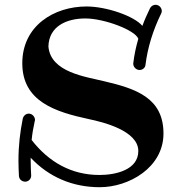

<svg xmlns="http://www.w3.org/2000/svg" viewBox="-20 -747 752 801"><path d="M662 -190C662 -339 547 -377 415 -408C338 -427 191 -445 182 -553C184 -637 257 -670 336 -670C415 -670 545 -621 557 -585C547 -551 540 -517 536 -483C536 -482 536 -481 536 -480C536 -469 547 -455 562 -455C575 -455 586 -464 587 -477C596 -549 618 -620 652 -690C654 -694 655 -697 655 -701C655 -714 644 -727 629 -727C620 -727 611 -722 606 -713C594 -688 583 -664 574 -639C540 -680 424 -720 341 -720C206 -720 73 -640 73 -483C73 -323 212 -280 351 -250C409 -238 557 -202 557 -117C557 -38 462 -17 395 -17C279 -17 184 -70 112 -163C115 -194 119 -212 125 -242C126 -244 126 -246 126 -247C126 -259 115 -273 100 -273C88 -273 78 -264 75 -252C64 -197 57 -142 57 -76C57 -55 58 -34 59 -13C60 1 71 11 86 11C100 10 110 -1 110 -14C110 -15 110 -15 110 -16C109 -36 108 -56 108 -77C108 -81 108 -85 108 -89C183 -9 282 34 396 34C518 34 662 -48 662 -190Z"/></svg>

Font: Ribeye
Style: Regular
Weight: 400
Designer: Astigmatic (AOETI)
Foundry: Astigmatic (AOETI)
Version: Version 1.000